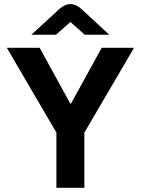

<svg xmlns="http://www.w3.org/2000/svg" viewBox="-20 -896 672 916"><path d="M249.1 0V-263.3L12.5 -668H169.2L315 -402.1H319L465.1 -668H619.5L382.5 -263.3V0ZM129.7 -730.4 266.7 -856.2Q277 -864.8 289.4 -870.6Q301.9 -876.4 315.7 -876.4Q330 -876.4 342.5 -870.6Q354.9 -864.8 364.9 -856.2L501.2 -730.4H384.4L316 -791.2L247.2 -730.4Z"/></svg>

Font: Atkinson Hyperlegible Mono ExtraLight
Style: Regular
Weight: 200
Monospace: yes
Designer: Elliott Scott, Megan Eiswerth, Linus Boman, Theodore Petrosky, Letters from Sweden
Foundry: Applied Design Works, Letters from Sweden
Version: Version 2.001